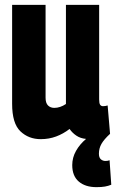

<svg xmlns="http://www.w3.org/2000/svg" viewBox="-20 -564 479 792"><path d="M378 208Q332 208 305 185Q278 162 278 117Q278 86 293.5 58.5Q309 31 335 9Q312 7 295 -4.5Q278 -16 267 -32Q241 -12 211.5 -1Q182 10 148 10Q98 10 64 -22.5Q30 -55 30 -136V-544H168V-161Q168 -139 178 -129Q188 -119 204 -119Q228 -119 252 -135V-544H389V-154Q389 -138 393 -132Q397 -126 405 -126Q415 -126 424 -129L434 -12Q409 11 398.5 29.5Q388 48 388 70Q388 86 396 93Q404 100 415 100Q425 100 432 97L439 198Q427 203 413 205.5Q399 208 378 208Z"/></svg>

Font: Georama Condensed
Style: Bold
Weight: 700
Width: 3
Designer: Jean-Baptiste Levee
Foundry: Production Type
Version: Version 1.000